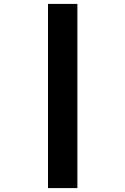

<svg xmlns="http://www.w3.org/2000/svg" viewBox="-20 -850 640 980"><path d="M225 110H375V-830H225Z"/></svg>

Font: JetBrains Mono ExtraBold
Style: Regular
Weight: 800
Monospace: yes
Designer: Philipp Nurullin, Konstantin Bulenkov
Foundry: JetBrains
Version: Version 2.305